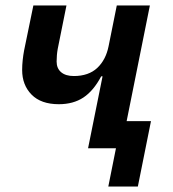

<svg xmlns="http://www.w3.org/2000/svg" viewBox="-20 -542 633 702"><path d="M376 140 404 0H302L355 -263H350Q322 -210 285 -185.5Q248 -161 195 -161Q130 -161 95.5 -196Q61 -231 61 -286Q61 -304 63 -322.5Q65 -341 68 -357L102 -522H223L191 -363Q189 -352 188 -340Q187 -328 187 -317Q187 -292 203.5 -278Q220 -264 250 -264Q277 -264 298.5 -271.5Q320 -279 335.5 -293.5Q351 -308 361.5 -328Q372 -348 377 -373L407 -522H528L443 -99H532L484 140Z"/></svg>

Font: IBM Plex Sans SemiBold
Style: Italic
Weight: 600
Italic angle: -11.31°
Designer: Mike Abbink, Paul van der Laan, Pieter van Rosmalen
Foundry: Bold Monday
Version: Version 3.201